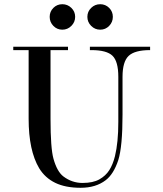

<svg xmlns="http://www.w3.org/2000/svg" viewBox="-20 -872 774 912"><path d="M116 -634H43V-650H303V-634H220V-308Q220 -168 234 -118Q251 -57 281 -34Q322 -3 372 -3Q422 -3 452 -20Q482 -37 499 -63.5Q516 -90 526 -130Q542 -195 542 -293V-507Q542 -580 514.5 -607Q487 -634 414 -634H407V-650H693V-634Q620 -634 591 -606.5Q562 -579 562 -507V-328Q562 -176 542 -112Q520 -45 482 -16Q435 20 363 20Q291 20 242.5 -3.5Q194 -27 166 -73Q116 -157 116 -308ZM413 -749Q395 -767 395 -792Q395 -817 413 -834.5Q431 -852 456 -852Q481 -852 498.5 -834.5Q516 -817 516 -792Q516 -767 498.5 -749Q481 -731 456 -731Q431 -731 413 -749ZM233.5 -749Q216 -767 216 -792Q216 -817 233.5 -834.5Q251 -852 276 -852Q301 -852 319 -834.5Q337 -817 337 -792Q337 -767 319 -749Q301 -731 276 -731Q251 -731 233.5 -749Z"/></svg>

Font: Elsie
Style: Regular
Weight: 400
Designer: Alejandro Inler
Foundry: Alejandro Inler
Version: 1.002